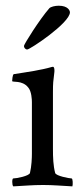

<svg xmlns="http://www.w3.org/2000/svg" viewBox="-20 -662 298 685"><path d="M168.9 -131.8V-333C168.9 -366.2 169.9 -372.1 173.8 -403.3C174.8 -408.2 174.8 -423.8 168.9 -423.8C168 -423.8 165 -422.9 164.1 -422.9C127.9 -412.1 73.2 -404.3 29.3 -397.5C24.4 -396.5 23.4 -374 23.4 -373C23.4 -367.2 58.6 -377 80.1 -350.6C92.8 -336.9 93.8 -305.7 93.8 -297.9V-113.3C93.8 -99.6 92.8 -69.3 86.9 -44.9C84 -34.2 39.1 -25.4 27.3 -25.4C22.5 -25.4 22.5 -2 27.3 2.9C67.4 1 93.8 -2 133.8 -2C170.9 -2 199.2 1 238.3 2.9C240.2 -2.9 240.2 -25.4 235.4 -25.4C227.5 -25.4 179.7 -34.2 176.8 -44.9C169.9 -71.3 168.9 -99.6 168.9 -131.8ZM189.5 -641.6C175.8 -641.6 161.1 -637.7 156.2 -632.8C121.1 -592.8 65.4 -503.9 65.4 -498C65.4 -492.2 70.3 -485.4 77.1 -485.4C86.9 -485.4 229.5 -580.1 229.5 -618.2C229.5 -623 223.6 -641.6 189.5 -641.6Z"/></svg>

Font: Crimson
Style: Roman
Weight: 400
Version: Version 0.2